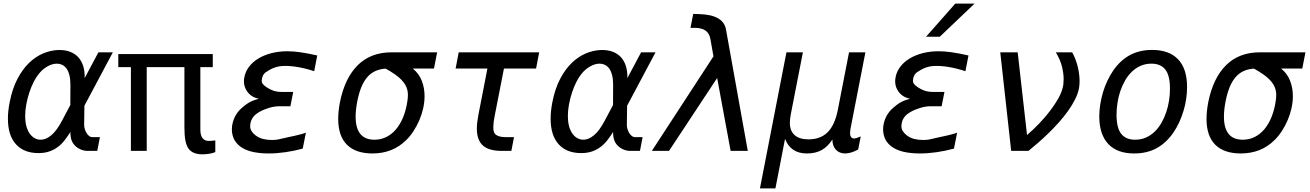

<svg xmlns="http://www.w3.org/2000/svg" viewBox="-20 -837 7265 1065"><path d="M193.4 12.2Q112.8 12.2 68.4 -36.9Q23.9 -85.9 23.9 -179.2Q23.9 -221.7 34.2 -272.9Q48.8 -346.2 76.9 -399.7Q105 -453.1 141.1 -488Q177.2 -522.9 219 -540.5Q260.7 -558.1 302.7 -559.6H311Q344.2 -559.6 370.6 -549.1Q397 -538.6 414.8 -518.8Q432.6 -499 441.7 -470Q450.7 -440.9 449.7 -403.8L525.9 -546.9H606L448.2 -250.5L446.8 -143.6Q446.8 -131.8 450.7 -119.9Q454.6 -107.9 460.7 -98.1Q466.8 -88.4 474.9 -82.3Q482.9 -76.2 490.7 -76.2H534.2L519.5 0H465.3Q442.4 0 420.7 -11.2Q398.9 -22.5 386.2 -41Q378.4 -51.8 374.5 -66.7Q370.6 -81.5 370.1 -104.5Q355.5 -81.1 339.1 -59.8Q322.8 -38.6 301.8 -22.5Q280.8 -6.3 254.2 2.9Q227.5 12.2 193.4 12.2ZM205.6 -62Q234.9 -62 264.6 -86.9Q294.4 -111.8 323.2 -166L370.1 -254.4L370.6 -367.2Q370.6 -398.9 364.7 -421.1Q358.9 -443.4 348.6 -457.3Q338.4 -471.2 324.7 -477.5Q311 -483.9 295.9 -483.9Q270.5 -483.9 243.9 -469Q217.3 -454.1 196.8 -429.2Q181.2 -410.6 167.2 -383.3Q153.3 -356 142.8 -324.2Q132.3 -292.5 126 -258.5Q119.6 -224.6 119.6 -193.4Q119.6 -171.4 123 -151.1Q126.5 -130.9 134.3 -114.3Q145.5 -89.8 164.1 -75.9Q182.6 -62 205.6 -62Z M1103.5 19Q1047.9 19 1025.4 -13.2Q1014.2 -28.8 1008.5 -57.1Q1002.9 -85.4 1002.9 -130.9V-464.8H793.9V0H706.1V-464.8H636.2V-537.1H1160.2V-464.8H1091.3V-121.1Q1091.3 -104 1094 -91.6Q1096.7 -79.1 1103.5 -70.8Q1109.4 -63 1118.2 -59.1Q1127 -55.2 1140.1 -55.2Q1148.9 -55.2 1160.2 -56.6Q1165 -57.1 1167.2 -57.4Q1169.4 -57.6 1170.4 -57.6Q1171.4 -57.6 1172.1 -57.6Q1172.9 -57.6 1174.3 -58.1V6.8Q1158.7 13.2 1139.2 16.1Q1120.6 19 1103.5 19Z M1469.7 14.2Q1416.5 14.2 1375.2 3.9Q1334 -6.3 1307.1 -28.8Q1285.2 -47.4 1275.6 -70.8Q1266.1 -94.2 1266.1 -119.1Q1266.1 -136.2 1270 -153.1Q1273.9 -169.9 1281.2 -185.5Q1288.6 -201.2 1298.8 -214.6Q1309.1 -228 1321.3 -238.3L1338.9 -252.9Q1371.6 -279.3 1416 -289.1Q1409.2 -290.5 1400.9 -293.2Q1392.6 -295.9 1386.7 -298.8Q1378.9 -302.7 1369.4 -310.1Q1359.9 -317.4 1351.8 -328.4Q1343.8 -339.4 1338.4 -353.8Q1333 -368.2 1333 -386.2Q1333 -391.1 1333.5 -396Q1334 -400.9 1335 -406.2Q1340.3 -438.5 1360.6 -465.6Q1380.9 -492.7 1412.4 -512Q1443.8 -531.2 1485.1 -542Q1526.4 -552.7 1573.7 -552.7Q1607.9 -552.7 1647.9 -546.9Q1688 -541 1739.7 -529.3L1722.7 -441.9Q1699.7 -449.7 1676.5 -455.6Q1653.3 -461.4 1631.8 -465.1Q1610.4 -468.8 1591.6 -470.2Q1572.8 -471.7 1559.1 -471.2L1543.9 -470.7Q1525.4 -469.7 1506.6 -463.4Q1487.8 -457 1474.1 -448.7L1452.6 -435.1Q1444.3 -428.2 1439.9 -420.4Q1435.5 -412.6 1433.1 -400.9Q1431.6 -394 1431.6 -388.2Q1431.6 -379.9 1437 -372.1Q1442.4 -364.3 1458 -353.5Q1476.6 -340.8 1496.6 -334Q1516.6 -327.1 1544.4 -327.1H1606.4L1590.8 -247.6H1529.3Q1502.4 -247.6 1472.9 -238.8Q1443.4 -230 1419.9 -216.8Q1396.5 -203.6 1385 -188.5Q1373.5 -173.3 1370.1 -156.7Q1369.1 -153.8 1368.4 -147.7Q1367.7 -141.6 1367.7 -135.7Q1367.7 -109.9 1396 -87.4Q1397.9 -86.4 1399.4 -85Q1400.9 -83.5 1402.8 -82.5Q1418.5 -71.3 1440.7 -65.9Q1462.9 -60.5 1489.3 -60.5Q1499 -60.5 1505.9 -61.3Q1512.7 -62 1520.5 -63L1583 -77.1L1590.3 -78.6Q1600.1 -80.6 1612.3 -83.3Q1624.5 -85.9 1636.7 -89.1Q1648.9 -92.3 1659.4 -95.2Q1669.9 -98.1 1676.8 -101.1L1659.2 -12.7Q1610.8 0.5 1562.5 7.3Q1514.2 14.2 1469.7 14.2Z M2045.9 14.2Q1953.1 14.2 1904.5 -34.2Q1856 -82.5 1856 -177.7Q1856 -220.7 1866.2 -272.9Q1893.1 -404.8 1964.8 -475.8Q2036.6 -546.9 2153.3 -546.9H2404.8L2387.2 -457H2269.5Q2304.7 -428.2 2319.8 -388.4Q2335 -348.6 2335 -303.7Q2335 -270.5 2327.4 -236.6Q2319.8 -202.6 2306.2 -170.7Q2292.5 -138.7 2273.9 -110.1Q2255.4 -81.5 2232.9 -59.6Q2158.2 14.2 2045.9 14.2ZM2057.1 -62Q2092.3 -62 2122.6 -76.9Q2152.8 -91.8 2176.3 -119.4Q2199.7 -147 2215.8 -186Q2231.9 -225.1 2239.3 -272.9Q2240.7 -282.7 2241.7 -291.7Q2242.7 -300.8 2242.7 -309.6Q2242.7 -324.7 2239.3 -338.9Q2235.8 -353 2227.8 -366.9Q2219.7 -380.9 2206.1 -395Q2192.4 -409.2 2171.9 -423.8Q2156.7 -434.6 2143.8 -442.1Q2130.9 -449.7 2119.1 -456.5Q2086.4 -454.1 2061 -442.4Q2035.6 -430.7 2016.4 -408Q1997.1 -385.3 1983.6 -351.8Q1970.2 -318.4 1961.4 -272.9Q1952.6 -226.6 1952.6 -190.4Q1952.6 -62 2057.1 -62Z M2762.7 0Q2691.9 0 2658.4 -30Q2625 -60.1 2625 -124Q2625 -140.6 2627.2 -158.9Q2629.4 -177.2 2633.3 -198.2L2683.6 -457H2507.3L2524.4 -546.9H2970.7L2953.6 -457H2775.4L2723.6 -192.9Q2716.3 -155.3 2716.3 -131.8Q2716.3 -110.4 2722.2 -99.6Q2735.4 -76.2 2788.1 -76.2H2831.1L2816.4 0H2762.7Z M3203.6 12.2Q3123 12.2 3078.6 -36.9Q3034.2 -85.9 3034.2 -179.2Q3034.2 -221.7 3044.4 -272.9Q3059.1 -346.2 3087.2 -399.7Q3115.2 -453.1 3151.4 -488Q3187.5 -522.9 3229.2 -540.5Q3271 -558.1 3313 -559.6H3321.3Q3354.5 -559.6 3380.9 -549.1Q3407.2 -538.6 3425 -518.8Q3442.9 -499 3451.9 -470Q3460.9 -440.9 3460 -403.8L3536.1 -546.9H3616.2L3458.5 -250.5L3457 -143.6Q3457 -131.8 3460.9 -119.9Q3464.8 -107.9 3470.9 -98.1Q3477.1 -88.4 3485.1 -82.3Q3493.2 -76.2 3501 -76.2H3544.4L3529.8 0H3475.6Q3452.6 0 3430.9 -11.2Q3409.2 -22.5 3396.5 -41Q3388.7 -51.8 3384.8 -66.7Q3380.9 -81.5 3380.4 -104.5Q3365.7 -81.1 3349.4 -59.8Q3333 -38.6 3312 -22.5Q3291 -6.3 3264.4 2.9Q3237.8 12.2 3203.6 12.2ZM3215.8 -62Q3245.1 -62 3274.9 -86.9Q3304.7 -111.8 3333.5 -166L3380.4 -254.4L3380.9 -367.2Q3380.9 -398.9 3375 -421.1Q3369.1 -443.4 3358.9 -457.3Q3348.6 -471.2 3335 -477.5Q3321.3 -483.9 3306.2 -483.9Q3280.8 -483.9 3254.2 -469Q3227.5 -454.1 3207 -429.2Q3191.4 -410.6 3177.5 -383.3Q3163.6 -356 3153.1 -324.2Q3142.6 -292.5 3136.2 -258.5Q3129.9 -224.6 3129.9 -193.4Q3129.9 -171.4 3133.3 -151.1Q3136.7 -130.9 3144.5 -114.3Q3155.8 -89.8 3174.3 -75.9Q3192.9 -62 3215.8 -62Z M3937.5 -524.4 3920.4 -621.1Q3909.7 -682.6 3834 -682.6H3810.1L3825.2 -759.8L3858.9 -758.8Q3992.2 -754.9 4006.8 -674.3L4127.9 0H4032.7L3958 -404.3L3690.9 0H3595.7Z M4342.3 -546.9H4433.6L4367.2 -207Q4361.3 -176.8 4361.3 -155.8Q4361.3 -111.3 4387.7 -87.6Q4414.1 -64 4464.4 -64Q4531.7 -64 4571.5 -104.2Q4611.3 -144.5 4627.4 -228L4689.5 -546.9H4780.3L4698.2 -126Q4696.8 -117.2 4696 -110.8Q4695.3 -104.5 4695.3 -99.1Q4695.3 -68.8 4719.2 -68.8Q4722.7 -68.8 4731.4 -71.3Q4738.3 -73.2 4754.4 -80.1L4740.2 -7.8Q4720.7 2.9 4702.6 8.5Q4684.6 14.2 4668.5 14.2Q4635.7 14.2 4616.5 -6.6Q4597.2 -27.3 4597.2 -63Q4570.8 -22.9 4537.4 -4.4Q4503.9 14.2 4455.6 14.2Q4365.7 14.2 4334.5 -66.9L4281.2 208H4195.3Z M5278.8 -816.9H5385.7L5192.9 -633.3H5116.7ZM5082 14.2Q5028.8 14.2 4987.5 3.9Q4946.3 -6.3 4919.4 -28.8Q4897.5 -47.4 4887.9 -70.8Q4878.4 -94.2 4878.4 -119.1Q4878.4 -136.2 4882.3 -153.1Q4886.2 -169.9 4893.6 -185.5Q4900.9 -201.2 4911.1 -214.6Q4921.4 -228 4933.6 -238.3L4951.2 -252.9Q4983.9 -279.3 5028.3 -289.1Q5021.5 -290.5 5013.2 -293.2Q5004.9 -295.9 4999 -298.8Q4991.2 -302.7 4981.7 -310.1Q4972.2 -317.4 4964.1 -328.4Q4956.1 -339.4 4950.7 -353.8Q4945.3 -368.2 4945.3 -386.2Q4945.3 -391.1 4945.8 -396Q4946.3 -400.9 4947.3 -406.2Q4952.6 -438.5 4972.9 -465.6Q4993.2 -492.7 5024.7 -512Q5056.2 -531.2 5097.4 -542Q5138.7 -552.7 5186 -552.7Q5220.2 -552.7 5260.3 -546.9Q5300.3 -541 5352.1 -529.3L5335 -441.9Q5312 -449.7 5288.8 -455.6Q5265.6 -461.4 5244.1 -465.1Q5222.7 -468.8 5203.9 -470.2Q5185.1 -471.7 5171.4 -471.2L5156.2 -470.7Q5137.7 -469.7 5118.9 -463.4Q5100.1 -457 5086.4 -448.7L5064.9 -435.1Q5056.6 -428.2 5052.2 -420.4Q5047.9 -412.6 5045.4 -400.9Q5043.9 -394 5043.9 -388.2Q5043.9 -379.9 5049.3 -372.1Q5054.7 -364.3 5070.3 -353.5Q5088.9 -340.8 5108.9 -334Q5128.9 -327.1 5156.7 -327.1H5218.8L5203.1 -247.6H5141.6Q5114.7 -247.6 5085.2 -238.8Q5055.7 -230 5032.2 -216.8Q5008.8 -203.6 4997.3 -188.5Q4985.8 -173.3 4982.4 -156.7Q4981.4 -153.8 4980.7 -147.7Q4980 -141.6 4980 -135.7Q4980 -109.9 5008.3 -87.4Q5010.3 -86.4 5011.7 -85Q5013.2 -83.5 5015.1 -82.5Q5030.8 -71.3 5053 -65.9Q5075.2 -60.5 5101.6 -60.5Q5111.3 -60.5 5118.2 -61.3Q5125 -62 5132.8 -63L5195.3 -77.1L5202.6 -78.6Q5212.4 -80.6 5224.6 -83.3Q5236.8 -85.9 5249 -89.1Q5261.2 -92.3 5271.7 -95.2Q5282.2 -98.1 5289.1 -101.1L5271.5 -12.7Q5223.1 0.5 5174.8 7.3Q5126.5 14.2 5082 14.2Z M5528.3 -546.9H5625L5676.8 -87.9Q5711.9 -118.2 5744.9 -152.6Q5777.8 -187 5804.4 -221.9Q5831.1 -256.8 5849.6 -289.8Q5868.2 -322.8 5874.5 -350.1Q5877 -358.4 5878.4 -370.8Q5879.9 -383.3 5879.9 -398.9Q5879.9 -428.7 5870.8 -466.8Q5861.8 -504.9 5836.4 -546.9H5927.2Q5937 -529.8 5944.6 -510Q5952.1 -490.2 5957.5 -469.2Q5962.9 -448.2 5965.6 -427Q5968.3 -405.8 5968.3 -386.2Q5968.3 -365.7 5965.3 -349.1Q5960 -318.8 5943.8 -286.6Q5927.7 -254.4 5904.5 -221.9Q5881.3 -189.5 5853 -157.7Q5824.7 -126 5795.2 -97.4Q5765.6 -68.8 5737.1 -43.9Q5708.5 -19 5684.6 0H5588.9Z M6271.5 14.2Q6175.8 14.2 6126.7 -39.1Q6077.6 -92.3 6077.6 -191.4Q6077.6 -224.1 6083 -258.1Q6088.4 -292 6098.1 -325Q6107.9 -357.9 6122.3 -388.4Q6136.7 -418.9 6154.3 -444.8Q6193.8 -502.4 6247.3 -531.2Q6300.8 -560.1 6370.6 -560.1Q6464.8 -560.1 6514.6 -508.1Q6564.5 -456.1 6564.5 -353.5Q6564.5 -321.8 6559.6 -288.3Q6554.7 -254.9 6544.9 -222.4Q6535.2 -189.9 6521 -158.9Q6506.8 -127.9 6488.3 -101.1Q6449.2 -44.4 6395.8 -15.1Q6342.3 14.2 6271.5 14.2ZM6276.4 -62Q6309.1 -62 6336.2 -74Q6363.3 -85.9 6384.8 -106.7Q6406.2 -127.4 6422.1 -155Q6438 -182.6 6448.7 -214.1Q6459.5 -245.6 6464.6 -279.3Q6469.7 -313 6469.7 -345.2Q6469.7 -418 6444.1 -450.9Q6418.5 -483.9 6366.7 -483.9Q6334 -483.9 6306.9 -471.9Q6279.8 -460 6258.3 -439.2Q6236.8 -418.5 6220.9 -390.9Q6205.1 -363.3 6194.3 -331.8Q6183.6 -300.3 6178.5 -266.6Q6173.3 -232.9 6173.3 -200.7Q6173.3 -127.9 6199 -95Q6224.6 -62 6276.4 -62Z M6862.3 14.2Q6769.5 14.2 6720.9 -34.2Q6672.4 -82.5 6672.4 -177.7Q6672.4 -220.7 6682.6 -272.9Q6709.5 -404.8 6781.2 -475.8Q6853 -546.9 6969.7 -546.9H7221.2L7203.6 -457H7085.9Q7121.1 -428.2 7136.2 -388.4Q7151.4 -348.6 7151.4 -303.7Q7151.4 -270.5 7143.8 -236.6Q7136.2 -202.6 7122.6 -170.7Q7108.9 -138.7 7090.3 -110.1Q7071.8 -81.5 7049.3 -59.6Q6974.6 14.2 6862.3 14.2ZM6873.5 -62Q6908.7 -62 6939 -76.9Q6969.2 -91.8 6992.7 -119.4Q7016.1 -147 7032.2 -186Q7048.3 -225.1 7055.7 -272.9Q7057.1 -282.7 7058.1 -291.7Q7059.1 -300.8 7059.1 -309.6Q7059.1 -324.7 7055.7 -338.9Q7052.2 -353 7044.2 -366.9Q7036.1 -380.9 7022.5 -395Q7008.8 -409.2 6988.3 -423.8Q6973.1 -434.6 6960.2 -442.1Q6947.3 -449.7 6935.5 -456.5Q6902.8 -454.1 6877.4 -442.4Q6852.1 -430.7 6832.8 -408Q6813.5 -385.3 6800 -351.8Q6786.6 -318.4 6777.8 -272.9Q6769 -226.6 6769 -190.4Q6769 -62 6873.5 -62Z"/></svg>

Font: Hack
Style: Italic
Weight: 400
Italic angle: -11°
Monospace: yes
Designer: Christopher Simpkins
Foundry: Christopher Simpkins
Version: Version 2.019; ttfautohint (v1.4.1) -l 4 -r 80 -G 350 -x 0 -